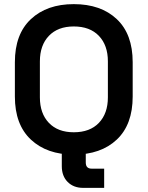

<svg xmlns="http://www.w3.org/2000/svg" viewBox="-20 -734 714 929"><path d="M337 14Q207 14 129.5 -58.5Q52 -131 52 -267V-433Q52 -569 129.5 -641.5Q207 -714 337 -714Q468 -714 545 -641.5Q622 -569 622 -433V-267Q622 -131 545 -58.5Q468 14 337 14ZM337 -94Q415 -94 458.5 -139.5Q502 -185 502 -263V-437Q502 -515 458.5 -560.5Q415 -606 337 -606Q260 -606 216.5 -560.5Q173 -515 173 -437V-263Q173 -185 216.5 -139.5Q260 -94 337 -94ZM382 175Q336 175 307.5 146.5Q279 118 279 70V0H395V52Q395 82 423 82H484V175Z"/></svg>

Font: Space Grotesk Light SemiBold
Style: Regular
Weight: 600
Version: Version 2.000